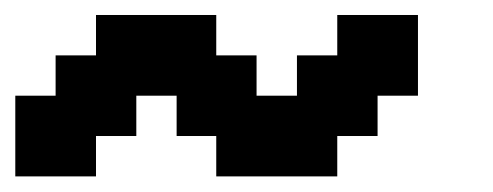

<svg xmlns="http://www.w3.org/2000/svg" viewBox="-20 -546 644 251"><path d="M52.7 -315.4H0V-368.2V-420.9H26.4H52.7V-447.3V-473.6H79.1H105.5V-500V-526.4H184.6H262.7V-500V-473.6H289.1H315.4V-447.3V-420.9H341.8H368.2V-447.3V-473.6H394.5H420.9V-500V-526.4H473.6H526.4V-473.6V-420.9H500H473.6V-394.5V-368.2H447.3H420.9V-341.8V-315.4H341.8H262.7V-341.8V-368.2H237.3H210.9V-394.5V-420.9H184.6H158.2V-394.5V-368.2H131.8H105.5V-341.8V-315.4Z"/></svg>

Font: VCR Jazz Mono
Style: Regular
Weight: 400
Version: Version 3.1